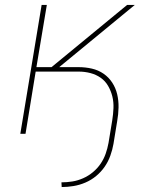

<svg xmlns="http://www.w3.org/2000/svg" viewBox="-20 -540 640 775"><path d="M229 215 228 196Q250 196 272 192.5Q294 189 315.5 179.5Q337 170 355 155Q373 140 386 121Q399 102 406.5 80.5Q414 59 418 37L433 -54Q437 -79 438 -103.5Q439 -128 433.5 -150.5Q428 -173 416.5 -193Q405 -213 386.5 -226Q368 -239 345 -245Q322 -251 298 -251H124L83 0H62L148 -520H169L127 -269H188L493 -520H524L219 -269H297Q325 -269 351 -263Q377 -257 398 -242.5Q419 -228 433 -206.5Q447 -185 453 -159.5Q459 -134 458.5 -106.5Q458 -79 453 -51L438 41Q434 64 425.5 88Q417 112 402.5 133Q388 154 368 170.5Q348 187 324.5 197Q301 207 276.5 211Q252 215 229 215Z"/></svg>

Font: Iosevka Thin Extended
Style: Italic
Weight: 100
Width: 7
Italic angle: -9°
Monospace: yes
Designer: Belleve Invis
Foundry: Belleve Invis
Version: Version 32.5.0; ttfautohint (v1.8.4)